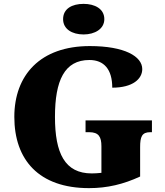

<svg xmlns="http://www.w3.org/2000/svg" viewBox="-20 -962 850 992"><path d="M412 -784C469 -784 519 -812 519 -863C519 -917 469 -942 412 -942C352 -942 306 -917 306 -863C306 -812 352 -784 412 -784ZM440 10C534 10 618 -10 704 -50V-202C704 -255 713 -279 756 -279H765V-340H422V-279H441C490 -279 504 -255 504 -206V-69C485 -67 469 -66 454 -66C315 -66 264 -170 264 -358C264 -546 313 -652 442 -652C517 -652 560 -604 560 -509C667 -509 715 -555 715 -605C715 -671 623 -724 444 -724C188 -724 54 -574 54 -358C54 -137 180 10 440 10Z"/></svg>

Font: Noto Serif Lao Black
Style: Regular
Weight: 900
Designer: Monotype Design Team
Foundry: Monotype Imaging Inc.
Version: Version 2.003